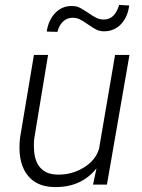

<svg xmlns="http://www.w3.org/2000/svg" viewBox="-20 -752 578 782"><path d="M51.3 0ZM373 -66.4Q310.1 12.7 199.2 9.8Q124.5 8.3 87.9 -44.2Q51.3 -96.7 61.5 -189.9L118.2 -528.3H175.8L119.6 -188.5Q116.7 -162.1 119.1 -136.2Q122.6 -91.3 146 -66.9Q169.4 -42.5 210.4 -41Q269 -38.6 318.8 -68.1Q368.7 -97.7 383.3 -145.5L448.7 -528.3H507.3L415.5 0H358.9ZM506.3 -729.5Q499.5 -680.7 471.9 -652.6Q444.3 -624.5 403.8 -624.5Q388.7 -624.5 376.2 -629.6Q363.8 -634.8 339.8 -651.6Q315.9 -668.5 303.2 -674.1Q290.5 -679.7 275.9 -679.7Q253.4 -679.7 237.1 -664.6Q220.7 -649.4 213.9 -622.1L170.4 -623.5Q177.2 -670.4 205.3 -699.5Q233.4 -728.5 273.9 -727.5Q292.5 -727.5 307.6 -719.2Q322.8 -710.9 338.6 -700Q354.5 -689 369.6 -680.7Q384.8 -672.4 402.8 -672.4Q447.8 -672.4 465.3 -731.9Z"/></svg>

Font: Roboto Light
Style: Italic
Weight: 300
Italic angle: -12°
Designer: Google
Version: Version 2.134; 2016; ttfautohint (v1.6)